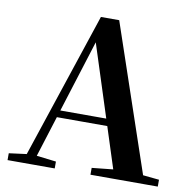

<svg xmlns="http://www.w3.org/2000/svg" viewBox="-82 -827 910 910"><g transform="rotate(10 373.0 -372.5)"><path d="M13 0V-33L113 -46H131L240 -33V0ZM83 0 331 -745H419L672 0H528L317 -656H337L334 -642L132 0ZM193 -241 201 -275H518L525 -241ZM412 0V-33L547 -47H597L736 -33V0Z"/></g></svg>

Font: Noto Serif TC ExtraLight
Style: Bold
Weight: 700
Version: Version 2.002-H1;hotconv 1.1.0;makeotfexe 2.6.0